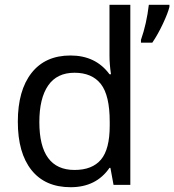

<svg xmlns="http://www.w3.org/2000/svg" viewBox="-20 -780 735 810"><path d="M146 -265.1Q146 -63 294.4 -63Q369.1 -63 406 -106.7Q442.9 -150.4 442.9 -250V-266.1Q442.9 -377.9 405.5 -425.5Q368.2 -473.1 294.2 -473.1Q220.2 -473.1 183.1 -419.2Q146 -365.2 146 -265.1ZM441.9 -545.9V-759.8H529.8V0H459L445.8 -71.8H441.9Q385.7 9.8 278.1 9.8Q170.4 9.8 112.8 -62.5Q55.2 -134.8 55.2 -266.6Q55.2 -398.4 113 -472.2Q170.9 -545.9 277.3 -545.9Q383.8 -545.9 441.9 -466.8H448.2Q441.9 -509.3 441.9 -545.9ZM694.8 -759.8V-751Q688.5 -725.1 667.5 -680.2Q646.5 -635.3 622.6 -600.1H574.7V-611.8Q598.6 -680.2 607.9 -759.8Z"/></svg>

Font: NotoSans
Style: Regular
Weight: 400
Designer: Monotype Design team
Foundry: Monotype Imaging Inc.
Version: Version 1.04